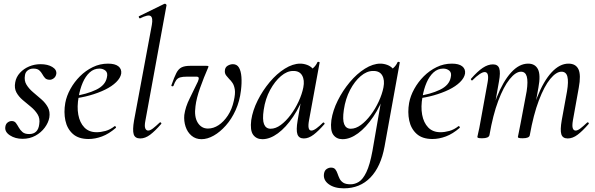

<svg xmlns="http://www.w3.org/2000/svg" viewBox="-20 -746 3247 1047"><path d="M103 11Q63 11 34 -8Q5 -27 9 -54Q11 -70 21.5 -78Q32 -86 44 -86Q59 -86 67 -75Q75 -64 82.5 -50.5Q90 -37 102.5 -26Q115 -15 139 -15Q163 -15 177 -28.5Q191 -42 194 -69Q199 -100 185 -122.5Q171 -145 148.5 -163.5Q126 -182 104 -200.5Q82 -219 69.5 -242Q57 -265 63 -297Q68 -326 88.5 -348.5Q109 -371 138.5 -383.5Q168 -396 201 -396Q240 -396 265 -381Q290 -366 287 -343Q284 -327 273 -319Q262 -311 252 -311Q234 -311 225.5 -320.5Q217 -330 210.5 -342Q204 -354 193.5 -363Q183 -372 162 -372Q144 -372 131 -362Q118 -352 116 -335Q111 -306 124.5 -284Q138 -262 160.5 -243Q183 -224 205.5 -204.5Q228 -185 241 -161Q254 -137 249 -105Q244 -77 224 -50Q204 -23 173 -6Q142 11 103 11Z M463 12Q408 12 377 -16Q346 -44 336.5 -89Q327 -134 336 -185Q343 -223 364 -261Q385 -299 416 -330Q447 -361 486 -380Q525 -399 569 -399Q607 -399 625.5 -384.5Q644 -370 641 -345Q637 -321 613.5 -298Q590 -275 553 -257Q516 -239 470 -226Q424 -213 376 -208L378 -221Q453 -232 504 -256.5Q555 -281 563 -324Q569 -349 555.5 -360.5Q542 -372 522 -372Q492 -372 469 -351Q446 -330 431 -295Q416 -260 409 -218Q399 -164 407 -120.5Q415 -77 440 -51Q465 -25 507 -25Q530 -25 555.5 -32Q581 -39 605 -58Q607 -60 610.5 -56Q614 -52 612 -49Q574 -16 536.5 -2Q499 12 463 12Z M745 9Q716 9 709 -14Q702 -37 711 -89L808 -610Q815 -649 801.5 -658.5Q788 -668 744 -646Q740 -645 737.5 -651Q735 -657 739 -658L876 -725Q881 -727 885 -723Q889 -719 888 -717L773 -89Q767 -59 772 -46.5Q777 -34 788 -34Q799 -34 814.5 -46Q830 -58 850 -77Q854 -81 858 -77Q862 -73 858 -69Q826 -32 799 -11.5Q772 9 745 9Z M1079 13Q1047 13 1024.5 -6Q1002 -25 992 -55.5Q982 -86 985 -119Q991 -163 1014.5 -209.5Q1038 -256 1059 -301Q1065 -315 1063.5 -321.5Q1062 -328 1051 -328H1001Q976 -328 962.5 -324Q949 -320 941 -309Q933 -298 926 -278Q924 -274 918.5 -275.5Q913 -277 915 -282Q930 -325 941.5 -347.5Q953 -370 970 -378.5Q987 -387 1016 -387H1106Q1115 -387 1116.5 -385Q1118 -383 1114 -375Q1092 -325 1071.5 -267.5Q1051 -210 1046 -167Q1038 -110 1058 -77.5Q1078 -45 1114 -45Q1144 -45 1172 -63.5Q1200 -82 1222.5 -116Q1245 -150 1255 -196Q1264 -235 1260.5 -257.5Q1257 -280 1248 -293.5Q1239 -307 1230 -315Q1224 -322 1215 -332.5Q1206 -343 1206 -357Q1206 -378 1220.5 -387Q1235 -396 1250 -396Q1272 -396 1283 -377.5Q1294 -359 1296.5 -326.5Q1299 -294 1294 -253Q1287 -194 1265 -145.5Q1243 -97 1211.5 -61.5Q1180 -26 1145.5 -6.5Q1111 13 1079 13Z M1411 13Q1378 13 1360.5 -11Q1343 -35 1350 -91Q1358 -144 1385 -198Q1412 -252 1450.5 -298Q1489 -344 1533 -371.5Q1577 -399 1617 -399Q1636 -399 1655 -392Q1674 -385 1687.5 -369.5Q1701 -354 1703 -328L1655 -357Q1669 -359 1686 -373.5Q1703 -388 1711 -407Q1713 -410 1718.5 -408.5Q1724 -407 1723 -405L1665 -89Q1655 -34 1678 -34Q1689 -34 1705.5 -46Q1722 -58 1741 -77Q1744 -80 1748 -76Q1752 -72 1749 -69Q1717 -32 1690 -11.5Q1663 9 1637 9Q1610 9 1602 -13.5Q1594 -36 1603 -89L1627 -229L1645 -246Q1618 -168 1578.5 -109.5Q1539 -51 1495.5 -19Q1452 13 1411 13ZM1456 -44Q1483 -44 1511 -64.5Q1539 -85 1564.5 -119Q1590 -153 1608.5 -193Q1627 -233 1634 -269Q1642 -309 1627.5 -334.5Q1613 -360 1578 -359Q1545 -359 1512 -331Q1479 -303 1453 -255.5Q1427 -208 1418 -147Q1410 -93 1420 -68.5Q1430 -44 1456 -44Z M1855 281Q1803 281 1772 258Q1741 235 1747 200Q1750 183 1761.5 175.5Q1773 168 1785 168Q1801 168 1808.5 177.5Q1816 187 1820.5 200.5Q1825 214 1831.5 227.5Q1838 241 1851.5 250Q1865 259 1892 259Q1915 259 1937 245.5Q1959 232 1978 192.5Q1997 153 2011 77L2064 -229L2082 -246Q2055 -168 2015.5 -109.5Q1976 -51 1932.5 -19Q1889 13 1848 13Q1815 13 1797.5 -11Q1780 -35 1787 -91Q1795 -144 1822 -198Q1849 -252 1887.5 -298Q1926 -344 1970 -371.5Q2014 -399 2054 -399Q2073 -399 2092 -392Q2111 -385 2124.5 -369.5Q2138 -354 2140 -328L2092 -357Q2106 -359 2123 -373.5Q2140 -388 2148 -407Q2150 -410 2155.5 -408.5Q2161 -407 2160 -405L2077 53Q2057 163 2000 222Q1943 281 1855 281ZM1893 -44Q1920 -44 1948 -64.5Q1976 -85 2001.5 -119Q2027 -153 2045.5 -193Q2064 -233 2071 -269Q2079 -309 2064.5 -334.5Q2050 -360 2014 -359Q1980 -359 1947 -331Q1914 -303 1889 -255.5Q1864 -208 1855 -147Q1847 -93 1857 -68.5Q1867 -44 1893 -44Z M2338 12Q2283 12 2252 -16Q2221 -44 2211.5 -89Q2202 -134 2211 -185Q2218 -223 2239 -261Q2260 -299 2291 -330Q2322 -361 2361 -380Q2400 -399 2444 -399Q2482 -399 2500.5 -384.5Q2519 -370 2516 -345Q2512 -321 2488.5 -298Q2465 -275 2428 -257Q2391 -239 2345 -226Q2299 -213 2251 -208L2253 -221Q2328 -232 2379 -256.5Q2430 -281 2438 -324Q2444 -349 2430.5 -360.5Q2417 -372 2397 -372Q2367 -372 2344 -351Q2321 -330 2306 -295Q2291 -260 2284 -218Q2274 -164 2282 -120.5Q2290 -77 2315 -51Q2340 -25 2382 -25Q2405 -25 2430.5 -32Q2456 -39 2480 -58Q2482 -60 2485.5 -56Q2489 -52 2487 -49Q2449 -16 2411.5 -2Q2374 12 2338 12Z M3076 9Q3048 9 3041 -14Q3034 -37 3043 -89L3072 -248Q3081 -302 3074 -328.5Q3067 -355 3042 -355Q3013 -355 2980.5 -315.5Q2948 -276 2918.5 -198.5Q2889 -121 2869 -9L2855 -10Q2875 -128 2909.5 -216Q2944 -304 2988 -351.5Q3032 -399 3080 -399Q3120 -399 3134.5 -368Q3149 -337 3136 -267L3104 -89Q3099 -59 3103.5 -46.5Q3108 -34 3119 -34Q3130 -34 3145.5 -46Q3161 -58 3181 -77Q3185 -81 3189 -77Q3193 -73 3189 -69Q3157 -32 3130 -11.5Q3103 9 3076 9ZM2609 8Q2593 8 2588 6Q2583 4 2583 1Q2583 -2 2588.5 -24.5Q2594 -47 2598 -71L2639 -297Q2649 -353 2623 -353Q2612 -353 2595 -341.5Q2578 -330 2557 -309Q2554 -305 2550 -309.5Q2546 -314 2549 -317Q2584 -357 2612.5 -376Q2641 -395 2668 -395Q2695 -395 2702.5 -373Q2710 -351 2701 -302L2649 -9Q2645 8 2609 8ZM2830 8Q2814 8 2809 6Q2804 4 2804 1Q2804 -2 2809.5 -26Q2815 -50 2819 -74L2852 -249Q2860 -303 2852.5 -329Q2845 -355 2821 -355Q2792 -355 2759 -314Q2726 -273 2697 -196Q2668 -119 2649 -9L2634 -10Q2654 -127 2688.5 -214.5Q2723 -302 2767 -350.5Q2811 -399 2860 -399Q2898 -399 2913.5 -368.5Q2929 -338 2916 -268L2869 -9Q2867 8 2830 8Z"/></svg>

Font: Cormorant Infant Light Medium
Style: Italic
Weight: 500
Italic angle: -10°
Version: Version 4.001